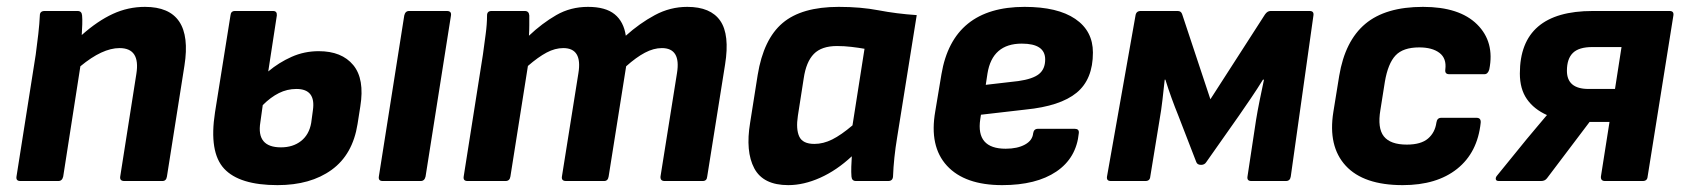

<svg xmlns="http://www.w3.org/2000/svg" viewBox="-20 -527 4901 559"><path d="M39 0Q26 0 28 -13L84 -368Q88 -397 91.5 -428Q95 -459 96 -482Q96 -495 110 -495H206Q218 -495 219 -482Q220 -472 219.5 -456Q219 -440 218 -425Q264 -466 308.5 -486.5Q353 -507 402 -507Q544 -507 517 -336L466 -13Q464 0 453 0H342Q328 0 330 -13L377 -312Q389 -387 328 -387Q278 -387 214 -334L164 -13Q161 0 150 0Z M788 12Q677 12 632.5 -36Q588 -84 606 -200L651 -482Q652 -495 664 -495H775Q787 -495 786 -482L761 -319Q792 -345 829 -361.5Q866 -378 908 -378Q975 -378 1008.5 -337.5Q1042 -297 1029 -217L1021 -166Q1007 -77 945.5 -32.5Q884 12 788 12ZM738 -171Q726 -98 798 -98Q833 -98 856.5 -116.5Q880 -135 886 -169L891 -206Q900 -268 843 -268Q816 -268 792 -256Q768 -244 745 -221ZM1094 0Q1081 0 1083 -13L1157 -482Q1160 -495 1171 -495H1281Q1295 -495 1293 -482L1219 -13Q1216 0 1205 0Z M1341 0Q1328 0 1330 -13L1386 -368Q1390 -398 1394 -427.5Q1398 -457 1398 -482Q1398 -495 1411 -495H1508Q1520 -495 1521 -482Q1521 -469 1521 -454Q1521 -439 1520 -423Q1558 -459 1599.5 -483Q1641 -507 1692 -507Q1743 -507 1769.5 -485.5Q1796 -464 1802 -423Q1842 -459 1886.5 -483Q1931 -507 1981 -507Q2049 -507 2077 -466.5Q2105 -426 2091 -339L2039 -13Q2038 0 2026 0H1915Q1902 0 1903 -13L1951 -314Q1963 -387 1907 -387Q1883 -387 1857.5 -373.5Q1832 -360 1803 -334L1752 -13Q1750 0 1739 0H1628Q1614 0 1616 -13L1664 -314Q1676 -387 1620 -387Q1596 -387 1571.5 -374Q1547 -361 1517 -335L1466 -13Q1464 0 1452 0Z M2275 12Q2202 12 2176 -37Q2150 -86 2164 -170L2186 -309Q2203 -413 2258.5 -460Q2314 -507 2422 -507Q2486 -507 2538 -497Q2590 -487 2649 -483L2592 -127Q2587 -97 2584 -68.5Q2581 -40 2580 -13Q2579 0 2566 0H2472Q2460 0 2459 -13Q2458 -26 2458.5 -41.5Q2459 -57 2460 -72Q2416 -31 2368 -9.5Q2320 12 2275 12ZM2351 -108Q2377 -108 2403 -121Q2429 -134 2462 -162L2497 -385Q2480 -388 2459 -390.5Q2438 -393 2417 -393Q2372 -393 2349.5 -370Q2327 -347 2320 -299L2303 -190Q2297 -151 2307 -129.5Q2317 -108 2351 -108Z M2898 12Q2789 12 2737 -44.5Q2685 -101 2703 -203L2721 -311Q2754 -507 2963 -507Q3059 -507 3110.5 -472Q3162 -437 3162 -374Q3162 -296 3114.5 -257Q3067 -218 2966 -208L2836 -193L2834 -180Q2821 -94 2908 -94Q2942 -94 2964 -106Q2986 -118 2988 -139Q2990 -152 3002 -152H3109Q3122 -152 3121 -140Q3114 -67 3055.5 -27.5Q2997 12 2898 12ZM2850 -280 2945 -291Q2987 -297 3005 -311.5Q3023 -326 3023 -354Q3023 -400 2955 -400Q2869 -400 2855 -313Z M3214 0Q3201 0 3203 -13L3286 -482Q3288 -495 3301 -495H3409Q3419 -495 3422 -485L3504 -238L3663 -485Q3670 -495 3679 -495H3793Q3806 -495 3804 -482L3738 -13Q3736 0 3724 0H3623Q3610 0 3612 -13L3637 -178Q3641 -203 3647.5 -235Q3654 -267 3660 -295H3657Q3641 -269 3622 -241Q3603 -213 3587 -190L3492 -55Q3487 -47 3477 -47Q3466 -47 3463 -55L3410 -192Q3401 -214 3391 -241.5Q3381 -269 3373 -295H3371Q3368 -267 3364.5 -236.5Q3361 -206 3356 -178L3329 -13Q3328 0 3315 0Z M4064 12Q3950 12 3898 -44.5Q3846 -101 3862 -201L3879 -306Q3896 -408 3955 -457.5Q4014 -507 4123 -507Q4229 -507 4280.5 -456Q4332 -405 4316 -325Q4312 -311 4302 -311H4199Q4186 -311 4188 -325Q4192 -357 4171 -373Q4150 -389 4112 -389Q4065 -389 4043 -365.5Q4021 -342 4012 -289L3999 -207Q3990 -154 4009 -130Q4028 -106 4076 -106Q4117 -106 4137.5 -123.5Q4158 -141 4162 -170Q4164 -184 4176 -184H4279Q4292 -184 4291 -170Q4282 -83 4222.5 -35.5Q4163 12 4064 12Z M4344 0Q4336 0 4335 -5Q4334 -10 4338 -15L4425 -122Q4439 -139 4453.5 -156Q4468 -173 4483 -191L4484 -192Q4446 -209 4425.5 -238.5Q4405 -268 4405 -313Q4405 -495 4617 -495H4841Q4854 -495 4852 -482L4777 -13Q4776 0 4763 0H4653Q4640 0 4641 -13L4666 -172H4608L4484 -8Q4478 0 4467 0ZM4605 -268H4682L4701 -390H4616Q4577 -390 4559.5 -373Q4542 -356 4542 -321Q4542 -268 4605 -268Z"/></svg>

Font: Sofia Sans ExtraBold
Style: Italic
Weight: 800
Italic angle: -9°
Designer: Botio Nikoltchev, Ani Petrova
Foundry: lettersoup
Version: Version 4.100; ttfautohint (v1.8.4.7-5d5b)